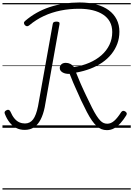

<svg xmlns="http://www.w3.org/2000/svg" viewBox="-20 -1035 1079 1555"><path d="M846 19Q822 19 802 11Q782 3 763 -14Q744 -31 724.5 -59Q705 -87 683.5 -128Q662 -169 636 -224Q627 -245 618.5 -263.5Q610 -282 602.5 -299Q595 -316 587.5 -332.5Q580 -349 573 -365.5Q566 -382 559 -400Q552 -418 544 -437Q510 -435 487 -448.5Q464 -462 464 -484Q464 -502 477 -514Q490 -526 513 -526Q533 -526 550.5 -517Q568 -508 579 -492Q646 -502 703 -526.5Q760 -551 801.5 -587.5Q843 -624 866 -671.5Q889 -719 889 -775Q889 -823 870 -858Q851 -893 815.5 -916.5Q780 -940 731 -952Q682 -964 620 -964Q542 -964 470.5 -949.5Q399 -935 335.5 -905.5Q272 -876 217 -830Q207 -822 198.5 -822.5Q190 -823 181 -832Q174 -841 174 -849.5Q174 -858 184 -866Q227 -903 276.5 -931Q326 -959 382 -977.5Q438 -996 499 -1005.5Q560 -1015 624 -1015Q699 -1015 759 -999Q819 -983 860.5 -952.5Q902 -922 924.5 -878Q947 -834 947 -779Q947 -726 930 -680.5Q913 -635 882 -596.5Q851 -558 808 -528.5Q765 -499 711.5 -478.5Q658 -458 596 -447Q603 -430 609.5 -414.5Q616 -399 622 -384Q628 -369 634.5 -354.5Q641 -340 648 -324.5Q655 -309 662.5 -293Q670 -277 679 -258Q705 -203 725 -163.5Q745 -124 761.5 -98.5Q778 -73 792 -58.5Q806 -44 820 -38.5Q834 -33 849 -33Q878 -33 904.5 -56Q931 -79 961 -126Q967 -135 975.5 -137Q984 -139 995 -132Q1005 -125 1006.5 -117.5Q1008 -110 1002 -100Q981 -66 957 -39Q933 -12 905.5 3.5Q878 19 846 19ZM180 17Q142 17 111.5 1.5Q81 -14 58 -43Q35 -72 20 -111Q15 -121 18 -129Q21 -137 32 -142Q43 -148 51 -145Q59 -142 64 -132Q79 -97 97 -75.5Q115 -54 136.5 -44.5Q158 -35 182 -35Q223 -35 248 -68Q273 -101 288 -175L407 -840Q408 -851 415.5 -855.5Q423 -860 437 -860Q451 -860 457.5 -855.5Q464 -851 462 -840L342 -166Q330 -107 308.5 -66Q287 -25 255.5 -4Q224 17 180 17ZM0 490H1039V500H0ZM0 -20H1039V0H0ZM0 -505H1039V-500H0ZM0 -1010H1039V-1000H0Z"/></svg>

Font: Playwrite ZA Guides
Style: Regular
Weight: 400
Designer: Veronika Burian, José Scaglione
Foundry: TypeTogether
Version: Version 1.003